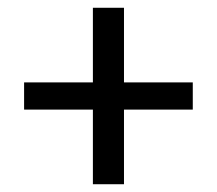

<svg xmlns="http://www.w3.org/2000/svg" viewBox="-20 -474 558 494"><path d="M219 -192V0H299V-192H476V-262H299V-454H219V-262H42V-192H219Z"/></svg>

Font: Tajawal Medium
Style: Regular
Weight: 500
Designer: Boutros Fonts
Foundry: Created by Boutros International 2017
Version: Version 1.700